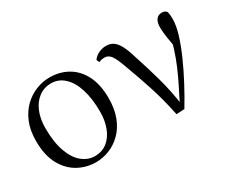

<svg xmlns="http://www.w3.org/2000/svg" viewBox="-89 -799 1290 1083"><g transform="rotate(-30 555.5 -258.0)"><path d="M281 15Q220 15 166.5 -14Q113 -43 79.5 -103.5Q46 -164 46 -258Q46 -326 67 -377Q88 -428 123 -462Q158 -496 201.5 -513.5Q245 -531 290 -531Q357 -531 409.5 -500.5Q462 -470 492 -410.5Q522 -351 522 -263Q522 -193 501.5 -140.5Q481 -88 446 -53.5Q411 -19 368 -2Q325 15 281 15ZM291 -18Q340 -18 373.5 -45Q407 -72 424.5 -118Q442 -164 442 -221Q442 -306 422.5 -368Q403 -430 366.5 -464Q330 -498 281 -498Q236 -498 201.5 -472.5Q167 -447 147.5 -401Q128 -355 128 -295Q128 -201 151 -139Q174 -77 211.5 -47.5Q249 -18 291 -18Z M808 7Q786 -101 755.5 -194Q725 -287 695 -367Q673 -429 656.5 -451Q640 -473 616 -473Q594 -473 578 -465L570 -484Q584 -504 607.5 -515Q631 -526 655 -526Q683 -526 702.5 -512.5Q722 -499 738 -468.5Q754 -438 769 -386Q796 -306 822 -212.5Q848 -119 861 -22H847L853 -34Q880 -87 902.5 -132.5Q925 -178 944 -222.5Q963 -267 978.5 -316Q994 -365 1008 -424L995 -295Q984 -356 978 -396Q972 -436 972 -462Q972 -496 985 -513.5Q998 -531 1021 -531Q1033 -531 1040.5 -527.5Q1048 -524 1053 -517Q1056 -505 1057 -494.5Q1058 -484 1058 -470Q1058 -427 1041 -371.5Q1024 -316 996 -252.5Q968 -189 933 -123Q898 -57 861 4Z"/></g></svg>

Font: Noto Serif SC
Style: Regular
Weight: 400
Designer: Ryoko NISHIZUKA 西塚涼子 (kana & ideographs); Frank Grießhammer (Latin, Greek & Cyrillic); Wenlong ZHANG 张文龙 (bopomofo); San
Foundry: Adobe
Version: Version 2.002-H1;hotconv 1.1.0;makeotfexe 2.6.0